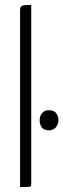

<svg xmlns="http://www.w3.org/2000/svg" viewBox="-20 -755 256 775"><path d="M61 0V-712Q61 -724 65 -728.5Q69 -733 79 -734Q89 -735 106 -735V-12Q106 -6 104 -3.5Q102 -1 93 -0.5Q84 0 61 0ZM177 -229Q158 -229 149 -240.5Q140 -252 140 -270Q140 -286 149.5 -298Q159 -310 177 -310Q197 -310 206.5 -298.5Q216 -287 216 -270Q216 -253 205.5 -241Q195 -229 177 -229Z"/></svg>

Font: Yanone Kaffeesatz Light
Style: Regular
Weight: 300
Designer: Yanone (Cyrillic: Daniel Pouzeot, Huerta Tipografica, and Cyreal)
Foundry: Yanone
Version: Version 2.003